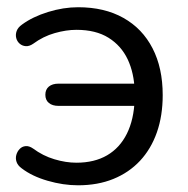

<svg xmlns="http://www.w3.org/2000/svg" viewBox="-20 -516 532 544"><path d="M201 9Q159 9 115 -3.8Q71 -16.5 41.5 -39Q30.5 -47 27 -57Q23.5 -67 26.2 -77Q29 -87 35.8 -94Q42.5 -101 52.5 -102Q62.5 -103 74 -95Q101.5 -74.5 134 -64.8Q166.5 -55 196.5 -55Q247.5 -55 283.5 -76Q319.5 -97 339.5 -137.2Q359.5 -177.5 361.5 -234L381 -216H146Q128.5 -216 118.5 -224.2Q108.5 -232.5 108.5 -247.5Q108.5 -262.5 118.5 -270.8Q128.5 -279 146 -279H381L361.5 -259Q360 -309 341.8 -347.8Q323.5 -386.5 287.5 -409Q251.5 -431.5 196.5 -431.5Q167.5 -431.5 135 -422.2Q102.5 -413 74 -392Q63 -384.5 53 -385.2Q43 -386 35.8 -392.2Q28.5 -398.5 26 -408.2Q23.5 -418 27.2 -428.2Q31 -438.5 42.5 -446.5Q72.5 -468.5 116 -482Q159.5 -495.5 201.5 -495.5Q276 -495.5 329.8 -465.2Q383.5 -435 412.2 -379.2Q441 -323.5 441 -246.5Q441 -188 424.5 -141Q408 -94 376.8 -60.5Q345.5 -27 301.2 -9Q257 9 201 9Z"/></svg>

Font: Nunito ExtraLight
Style: Regular
Weight: 200
Designer: Vernon Adams
Foundry: Vernon Adams
Version: Version 3.602;April 4, 2023;FontCreator 14.0.0.2856 64-bit